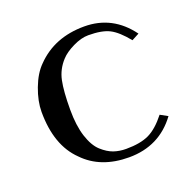

<svg xmlns="http://www.w3.org/2000/svg" viewBox="-90 -530 625 630"><g transform="rotate(-20 222.5 -215.0)"><path d="M129.9 -200.2Q129.9 -145 142.3 -106.4Q154.8 -67.9 175.3 -49.3Q195.8 -30.8 215.8 -23.9Q235.8 -17.1 258.8 -17.1Q308.6 -17.1 338.9 -31.5Q369.1 -45.9 399.9 -85L425.8 -70.8Q364.7 12.2 258.8 12.2Q159.7 12.2 102.1 -47.9Q39.1 -108.9 39.1 -226.1Q39.1 -263.2 55.4 -306.6Q71.8 -350.1 97.2 -375Q162.1 -441.9 266.1 -441.9Q365.2 -441.9 425.8 -358.9L399.9 -345.2Q369.1 -383.3 343 -396.7Q316.9 -410.2 269 -410.2Q244.1 -410.2 215.1 -396Q186 -381.8 170.9 -365.2Q145 -337.4 137.5 -301.3Q129.9 -265.1 129.9 -200.2Z"/></g></svg>

Font: Biolilbert
Style: Regular
Weight: 400
Designer: Philipp H. Poll
Foundry: Philipp H. Poll
Version: Version 1.1.0